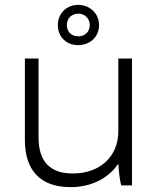

<svg xmlns="http://www.w3.org/2000/svg" viewBox="-20 -760 652 787"><path d="M300 -575C349 -575 386 -609 386 -657C386 -704 349 -740 300 -740C252 -740 217 -704 217 -657C217 -609 252 -575 300 -575ZM301 -611C273 -611 254 -630 254 -657C254 -684 273 -704 301 -704C328 -704 348 -684 348 -657C348 -630 328 -611 301 -611ZM269 7H271C355 7 425 -30 465 -89C467 -54 471 -21 477 0H521V-520H465V-222C465 -117 388 -49 280 -49H277C182 -49 138 -102 138 -196V-520H82V-187C82 -62 145 7 269 7Z"/></svg>

Font: Fixel Display Light
Style: Regular
Weight: 300
Designer: AlfaBravo + MacPaw
Foundry: Kyrylo Tkachov, Marchela Mozhyna, Serhii Makarenko, Maria Weinstein, Zakhar Kryvoshyya
Version: Version 1.211